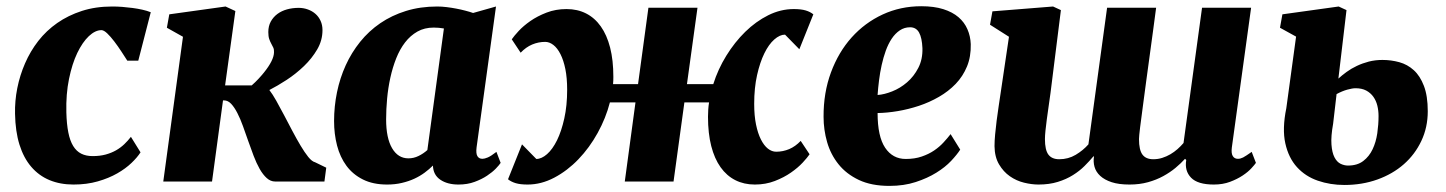

<svg xmlns="http://www.w3.org/2000/svg" viewBox="-20 -589 4693 623"><path d="M218.3 9.8Q175.3 9.8 140.6 -4.6Q106 -19 81.3 -47.9Q56.6 -76.7 43.2 -119.6Q29.8 -162.6 28.8 -219.7Q27.8 -261.2 36.1 -303Q44.4 -344.7 61.3 -383.5Q78.1 -422.4 104.2 -456.1Q130.4 -489.7 165.8 -514.4Q201.2 -539.1 245.6 -553.5Q290 -567.9 344.2 -567.9Q359.4 -567.9 376.2 -566.7Q393.1 -565.4 409.7 -563.2Q426.3 -561 441.7 -557.6Q457 -554.2 469.2 -549.3L428.7 -392.1H393.1Q384.8 -405.3 373.5 -422.4Q362.3 -439.5 350.6 -454.8Q338.9 -470.2 327.9 -480.7Q316.9 -491.2 309.1 -491.2Q289.1 -491.2 268.3 -471.7Q247.6 -452.1 230.7 -417Q213.9 -381.8 203.9 -332.8Q193.8 -283.7 195.3 -224.6Q196.3 -186 201.7 -159.2Q207 -132.3 217.5 -115.2Q228 -98.1 243.7 -90.3Q259.3 -82.5 280.8 -82.5Q304.2 -82.5 323 -87.6Q341.8 -92.8 356.7 -101.3Q371.6 -109.9 383.3 -121.1Q395 -132.3 404.8 -145L436 -94.7Q425.8 -78.6 406.7 -60.3Q387.7 -42 360.4 -26.4Q333 -10.7 297.4 -0.5Q261.7 9.8 218.3 9.8Z M573.7 -469.7 521.5 -499 529.3 -542.5 711.9 -567.9 743.7 -553.2 710.4 -312H796.9Q809.1 -322.8 818.8 -333.3Q828.6 -343.8 836.4 -353.5Q868.7 -393.6 869.1 -419.4Q869.6 -428.2 866.7 -434.6Q863.8 -440.9 860.1 -447.5Q856.4 -454.1 853.5 -462.6Q850.6 -471.2 850.6 -484.9Q850.6 -504.4 858.6 -519Q866.7 -533.7 880.1 -543.7Q893.6 -553.7 911.4 -558.6Q929.2 -563.5 949.2 -563.5Q964.8 -563.5 979 -558.3Q993.2 -553.2 1003.7 -543.9Q1014.2 -534.7 1020.3 -521.2Q1026.4 -507.8 1026.4 -491.2Q1026.4 -458 1009.3 -428.7Q992.2 -399.4 966.3 -374.5Q940.4 -349.6 910.2 -329.8Q879.9 -310.1 854 -296.9Q864.3 -283.7 876.5 -262Q888.7 -240.2 901.9 -215.1Q915 -189.9 928.7 -164.1Q942.4 -138.2 955.3 -116.5Q968.3 -94.7 980.2 -79.8Q992.2 -64.9 1002.4 -62.5L1038.6 -44.9L1032.7 0H873Q857.9 0 845.5 -11.2Q833 -22.5 822.5 -41Q812 -59.6 803 -83.3Q793.9 -106.9 785.4 -131.6Q776.9 -156.2 768.3 -179.9Q759.8 -203.6 750.2 -222.2Q740.7 -240.7 730.2 -252Q719.7 -263.2 707 -263.2H703.6L668 0H509.8Z M1064 -196.3Q1064 -243.7 1073.5 -289.8Q1083 -335.9 1101.8 -377.2Q1120.6 -418.5 1148.7 -453.4Q1176.8 -488.3 1213.9 -513.7Q1251 -539.1 1297.4 -553.5Q1343.8 -567.9 1398.9 -567.9Q1413.6 -567.9 1429.4 -565.9Q1445.3 -564 1460.7 -561Q1476.1 -558.1 1490 -554.4Q1503.9 -550.8 1515.1 -546.9L1589.4 -567.9L1526.4 -110.8Q1523.9 -90.8 1529.1 -82.3Q1534.2 -73.7 1545.4 -73.7Q1552.2 -73.7 1562.7 -78.1Q1573.2 -82.5 1590.8 -96.2L1604.5 -60.5Q1600.1 -53.7 1588.9 -42Q1577.6 -30.3 1560.3 -18.8Q1543 -7.3 1519.8 1.2Q1496.6 9.8 1467.8 9.8Q1431.6 9.8 1408.7 -5.9Q1385.7 -21.5 1384.8 -51.8Q1373 -40 1357.9 -28.8Q1342.8 -17.6 1324.2 -9Q1305.7 -0.5 1283.7 4.6Q1261.7 9.8 1236.3 9.8Q1190.4 9.8 1157.7 -6.6Q1125 -22.9 1104.2 -51Q1083.5 -79.1 1073.7 -116.7Q1064 -154.3 1064 -196.3ZM1305.2 -75.2Q1322.3 -75.2 1337.9 -82.8Q1353.5 -90.3 1366.7 -102.1L1420.4 -496.6Q1404.3 -499.5 1387.2 -499.5Q1357.4 -499.5 1334.5 -486.6Q1311.5 -473.6 1294.4 -451.4Q1277.3 -429.2 1265.6 -399.7Q1253.9 -370.1 1246.6 -336.9Q1239.3 -303.7 1236.1 -269Q1232.9 -234.4 1232.9 -201.7Q1232.9 -141.1 1252.2 -108.2Q1271.5 -75.2 1305.2 -75.2Z M1970.2 -339.8Q1970.2 -334 1970 -327.9Q1969.7 -321.8 1969.2 -315.9H2050.3L2084 -564H2243.2L2209 -315.9H2294.4Q2309.6 -364.3 2336.7 -408.2Q2363.8 -452.1 2398.2 -485.8Q2432.6 -519.5 2472.9 -539.6Q2513.2 -559.6 2555.7 -559.6Q2579.1 -559.6 2594 -555.2Q2608.9 -550.8 2619.1 -542.5L2573.7 -429.2L2527.3 -476.6Q2510.3 -476.6 2492.4 -460.9Q2474.6 -445.3 2460.2 -416Q2445.8 -386.7 2436.5 -345.2Q2427.2 -303.7 2427.2 -252Q2427.2 -213.9 2433.1 -185.1Q2439 -156.2 2449 -136.5Q2459 -116.7 2471.7 -106.7Q2484.4 -96.7 2498.5 -96.7Q2520.5 -96.7 2540.8 -105.2Q2561 -113.8 2578.1 -131.8L2606.9 -88.4Q2600.1 -78.1 2584.7 -61.5Q2569.3 -44.9 2546.6 -29.1Q2523.9 -13.2 2494.1 -1.7Q2464.4 9.8 2429.2 9.8Q2394 9.8 2366 -4.4Q2337.9 -18.6 2318.1 -46.4Q2298.3 -74.2 2287.8 -115.2Q2277.3 -156.2 2277.3 -210Q2277.3 -221.2 2278.1 -233.2Q2278.8 -245.1 2280.8 -256.8H2200.7L2165.5 0H2007.3L2042 -256.8H1959Q1945.8 -205.6 1919.2 -157.5Q1892.6 -109.4 1856.9 -72.3Q1821.3 -35.2 1778.8 -12.7Q1736.3 9.8 1691.9 9.8Q1668.5 9.8 1653.6 5.4Q1638.7 1 1628.4 -7.3L1673.8 -120.6L1720.2 -73.2Q1737.3 -73.2 1755.1 -88.9Q1772.9 -104.5 1787.4 -133.8Q1801.8 -163.1 1811 -204.6Q1820.3 -246.1 1820.3 -297.9Q1820.3 -335.9 1814.5 -364.7Q1808.6 -393.6 1798.6 -413.3Q1788.6 -433.1 1775.6 -443.1Q1762.7 -453.1 1749 -453.1Q1727.1 -453.1 1706.8 -444.6Q1686.5 -436 1669.4 -418L1640.6 -461.4Q1647.5 -471.7 1662.8 -488.3Q1678.2 -504.9 1700.9 -520.8Q1723.6 -536.6 1753.4 -548.1Q1783.2 -559.6 1818.4 -559.6Q1853.5 -559.6 1881.6 -545.4Q1909.7 -531.2 1929.4 -503.4Q1949.2 -475.6 1959.7 -434.6Q1970.2 -393.6 1970.2 -339.8Z M2652.3 -210Q2651.9 -288.1 2676.3 -354Q2700.7 -419.9 2743.4 -467.5Q2786.1 -515.1 2844 -542Q2901.9 -568.8 2969.2 -568.8Q3010.7 -568.8 3040.8 -559.3Q3070.8 -549.8 3090.1 -533.2Q3109.4 -516.6 3119.1 -494.1Q3128.9 -471.7 3129.9 -445.8Q3130.9 -405.3 3117.7 -373.3Q3104.5 -341.3 3081.1 -316.9Q3057.6 -292.5 3026.6 -274.7Q2995.6 -256.8 2961.7 -245.6Q2927.7 -234.4 2893.1 -228.5Q2858.4 -222.7 2827.6 -222.2Q2827.6 -146 2852.1 -109.6Q2876.5 -73.2 2918.9 -73.2Q2948.2 -73.2 2970.9 -81.1Q2993.7 -88.9 3011.2 -100.8Q3028.8 -112.8 3041.7 -127Q3054.7 -141.1 3064.5 -153.8L3095.7 -103.5Q3085.4 -87.4 3066.2 -66.9Q3046.9 -46.4 3018.1 -28.6Q2989.3 -10.7 2951.2 1.7Q2913.1 14.2 2866.2 14.2Q2807.6 14.2 2766.8 -5.1Q2726.1 -24.4 2700.7 -56.2Q2675.3 -87.9 2663.8 -127.9Q2652.3 -168 2652.3 -210ZM2827.6 -280.8Q2849.1 -282.2 2875 -292.5Q2900.9 -302.7 2923.1 -321.8Q2945.3 -340.8 2959.7 -368.7Q2974.1 -396.5 2973.1 -432.6Q2971.7 -466.3 2962.2 -483.4Q2952.6 -500.5 2933.1 -500.5Q2914.6 -500.5 2899.7 -490.5Q2884.8 -480.5 2873.5 -463.6Q2862.3 -446.8 2854.2 -424.6Q2846.2 -402.3 2840.8 -377.9Q2835.4 -353.5 2832.3 -328.4Q2829.1 -303.2 2827.6 -280.8Z M3825.2 -73.7Q3812 -59.1 3794.4 -44.4Q3776.9 -29.8 3754.6 -17.6Q3732.4 -5.4 3705.1 2.2Q3677.7 9.8 3645 9.8Q3610.4 9.8 3587.2 2.2Q3564 -5.4 3550 -18.3Q3536.1 -31.2 3531.5 -47.6Q3526.9 -64 3529.8 -81.5H3527.8Q3515.1 -66.4 3499 -50.3Q3482.9 -34.2 3461.4 -20.8Q3439.9 -7.3 3412.4 1.2Q3384.8 9.8 3349.6 9.8Q3327.6 9.8 3302.7 3.7Q3277.8 -2.4 3256.8 -17.1Q3235.8 -31.7 3221.7 -55.7Q3207.5 -79.6 3207 -114.7Q3207 -131.8 3209 -153.1Q3210.9 -174.3 3213.9 -197.5Q3216.8 -220.7 3220.5 -244.6Q3224.1 -268.6 3227.5 -291.5L3253.9 -469.7L3192.4 -508.8L3200.2 -552.2L3397 -567.9L3422.4 -556.2L3388.7 -287.6Q3385.7 -266.1 3382.6 -244.1Q3379.4 -222.2 3376.7 -201.9Q3374 -181.6 3372.3 -165Q3370.6 -148.4 3370.6 -137.7Q3370.6 -102.5 3381.8 -87.4Q3393.1 -72.3 3417 -72.3Q3446.3 -72.3 3470.5 -86.7Q3494.6 -101.1 3511.7 -120.6L3572.3 -564H3731.4Q3727.1 -529.3 3721.4 -488.8Q3715.8 -448.2 3710.2 -406.5Q3704.6 -364.7 3699 -324.2Q3693.4 -283.7 3689 -249Q3683.1 -205.6 3679.4 -175.8Q3675.8 -146 3675.8 -137.7Q3675.8 -102.5 3687 -87.4Q3698.2 -72.3 3722.2 -72.3Q3737.3 -72.3 3751.2 -76.7Q3765.1 -81.1 3777.6 -88.4Q3790 -95.7 3800.8 -105.2Q3811.5 -114.7 3820.3 -125L3880.4 -564H4039.6L3977.1 -110.8Q3974.6 -91.8 3980 -82.8Q3985.4 -73.7 3996.6 -73.7Q4001 -73.7 4004.9 -74.7Q4008.8 -75.7 4013.7 -78.1Q4018.6 -80.6 4025.1 -85Q4031.7 -89.4 4041.5 -96.2L4055.2 -60.5Q4051.3 -54.7 4040.5 -43Q4029.8 -31.2 4012.2 -19.5Q3994.6 -7.8 3971.2 1Q3947.8 9.8 3918.5 9.8Q3866.2 9.8 3844.7 -12.5Q3823.2 -34.7 3829.1 -69.8Z M4185.5 -470.2 4133.3 -499 4141.1 -542.5 4323.7 -567.9 4349.1 -556.2 4322.8 -334Q4334.5 -344.7 4349.6 -355.7Q4364.7 -366.7 4382.8 -375.2Q4400.9 -383.8 4421.6 -389.2Q4442.4 -394.5 4465.8 -394.5Q4494.1 -394.5 4520.5 -387.2Q4546.9 -379.9 4567.4 -361.3Q4587.9 -342.8 4600.3 -310.3Q4612.8 -277.8 4612.8 -228Q4612.8 -175.8 4592 -131.8Q4571.3 -87.9 4535.2 -56.2Q4499 -24.4 4449.5 -6.6Q4399.9 11.2 4342.3 11.2Q4296.4 11.2 4256.1 -2.7Q4215.8 -16.6 4188.5 -46.6Q4161.1 -76.7 4150.6 -123.8Q4140.1 -170.9 4153.8 -237.8ZM4378.4 -302.7Q4368.2 -302.7 4351.6 -298.1Q4335 -293.5 4316.9 -283.7L4305.7 -187.5Q4298.3 -146.5 4300.3 -120.1Q4302.2 -93.8 4310.1 -78.6Q4317.9 -63.5 4329.8 -57.6Q4341.8 -51.8 4354 -51.8Q4384.3 -51.8 4403.6 -66.7Q4422.9 -81.5 4433.8 -104.7Q4444.8 -127.9 4449 -156.5Q4453.1 -185.1 4453.1 -212.4Q4453.1 -230 4449.2 -246.1Q4445.3 -262.2 4436.3 -274.9Q4427.2 -287.6 4413.1 -295.2Q4398.9 -302.7 4378.4 -302.7Z"/></svg>

Font: Merriweather UltraBold
Style: Italic
Weight: 900
Italic angle: -7°
Designer: Eben Sorkin ( eben@eyebytes.com )
Foundry: Eben Sorkin ( eben@eyebytes.com )
Version: Version 1.52; ttfautohint (v1.4.1)